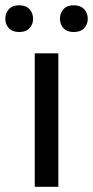

<svg xmlns="http://www.w3.org/2000/svg" viewBox="-57 -719 357 739"><path d="M76.7 0V-513.7H167.5V0ZM-36.6 -646.5Q-36.6 -668.5 -22.9 -683.6Q-9.3 -698.7 16.6 -698.7Q43 -698.7 56.6 -683.6Q70.3 -668.5 70.3 -646.5Q70.3 -625.5 56.6 -610.6Q43 -595.7 16.6 -595.7Q-9.3 -595.7 -22.9 -610.6Q-36.6 -625.5 -36.6 -646.5ZM173.8 -646.5Q173.8 -668.5 187.3 -683.6Q200.7 -698.7 227.1 -698.7Q252.9 -698.7 266.8 -683.6Q280.8 -668.5 280.8 -646.5Q280.8 -625.5 266.8 -610.6Q252.9 -595.7 227.1 -595.7Q200.7 -595.7 187.3 -610.6Q173.8 -625.5 173.8 -646.5Z"/></svg>

Font: RobotoFlex
Style: Regular
Weight: 400
Designer: Berlow after Robertson
Foundry: Google
Version: Version 2.136